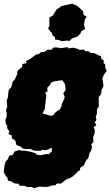

<svg xmlns="http://www.w3.org/2000/svg" viewBox="-36 -781 593 1031"><path d="M137 223H111L95 217H71L62 205H44L22 192L7 189L3 171L-5 164L-16 142L-12 110L-6 87L5 75L15 54L32 51L43 32L57 28L65 25L82 28H97L129 34L145 39L158 44L160 49L183 53L211 46L226 47L242 32V12L218 23L203 26L193 22L182 29L147 28L129 20L126 18L109 20L86 17L78 8L59 0L50 -5L48 -22L42 -30L28 -37L27 -54L10 -60L14 -77L2 -93L4 -102L-5 -117L-7 -139L0 -154V-176L-4 -190L3 -207L0 -240L7 -261L8 -277L11 -299L25 -313L32 -343L43 -353L58 -386L55 -393L62 -405L83 -421L84 -437L105 -442V-454L130 -467L141 -476L159 -489L172 -490L184 -501L202 -502L219 -514H240L252 -526H272L289 -522L328 -528V-521L357 -525L380 -519L393 -513L413 -515L424 -505L437 -507L450 -497L472 -495L495 -483L507 -479L506 -470L523 -452L519 -445L529 -434V-418L537 -401L521 -378L514 -360L518 -333L520 -319L508 -296L509 -287L505 -272L494 -260V-225L495 -209L485 -196L484 -178L485 -171L478 -155L482 -137L473 -125L481 -109L467 -97L473 -83L472 -64L464 -45L466 -20L454 -6L458 7L456 21L444 43L438 69L429 77L413 108L395 120L393 133L383 139L357 165L335 178L325 179L311 189L293 204L269 205L261 214L243 215L222 222L208 223L177 221L145 230ZM239 -159 250 -162 259 -175 271 -185 284 -192 290 -203 294 -209 295 -221 305 -241 309 -250 311 -262 307 -271 304 -280 309 -287 312 -292 317 -299 315 -312 314 -320 312 -331 305 -341 300 -350 289 -349 281 -348 269 -346 259 -345 254 -343 238 -337 233 -326 226 -318 217 -309 220 -291 213 -287 207 -283 213 -267 209 -237 208 -226 206 -215V-206L205 -195L199 -185L192 -173L202 -169L209 -167L219 -164ZM292 -560 285 -565 260 -569 259 -583 249 -587 242 -605 234 -612 222 -630 229 -639V-687L248 -698L267 -729L294 -748L318 -754L351 -761L378 -750L393 -737L410 -721L413 -701L430 -691L419 -676L415 -647L421 -625L401 -614L395 -600L380 -585L350 -574L337 -561L327 -563Z"/></svg>

Font: Winky Rough Black
Style: Italic
Weight: 900
Italic angle: -8.97852°
Designer: Simon Atzbach
Foundry: typofactur
Version: Version 1.206; ttfautohint (v1.8.4.7-5d5b)